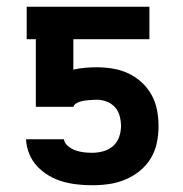

<svg xmlns="http://www.w3.org/2000/svg" viewBox="-20 -540 540 568"><path d="M253 8Q230 8 208 5.5Q186 3 165 -3Q144 -9 124.5 -20.5Q105 -32 90 -48Q75 -64 66.5 -85Q58 -106 57 -128H169Q171 -116 181.5 -107.5Q192 -99 203.5 -95Q215 -91 227.5 -89.5Q240 -88 253 -88Q269 -88 285.5 -92.5Q302 -97 314.5 -108Q327 -119 332.5 -135Q338 -151 338 -167Q338 -182 334 -197Q330 -212 320 -223Q310 -234 295.5 -239.5Q281 -245 266 -245Q260 -245 253.5 -244.5Q247 -244 240.5 -243.5Q234 -243 228 -242Q222 -241 216 -239Q210 -237 204.5 -233.5Q199 -230 197 -224H86V-424H59V-520H422V-424H197V-334Q214 -338 231.5 -339.5Q249 -341 266 -341Q290 -341 314 -337Q338 -333 359.5 -323Q381 -313 399 -296.5Q417 -280 428.5 -259Q440 -238 444.5 -214.5Q449 -191 449 -167Q449 -142 444 -117.5Q439 -93 426 -71.5Q413 -50 393 -34Q373 -18 350 -8.5Q327 1 302.5 4.5Q278 8 253 8Z"/></svg>

Font: Iosevka Term Curly
Style: Bold
Weight: 700
Designer: Belleve Invis
Foundry: Belleve Invis
Version: Version 32.3.0